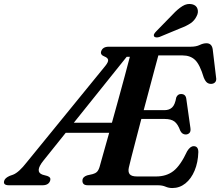

<svg xmlns="http://www.w3.org/2000/svg" viewBox="-70 -936 1113 970"><path d="M727.5 0H375Q358 0 352 -6.8Q346 -13.5 346.5 -23.5Q346.5 -42 370 -50L398.5 -56.5Q411.5 -60 419.5 -67.5Q427.5 -75 433 -92.5Q437 -107 450.2 -154Q463.5 -201 481.5 -265H262L149 -124Q104 -68 145 -53.5L169 -47Q189 -40 183.5 -23.5Q176 0 144.5 0H-24.5Q-56.5 0 -48.5 -23.5Q-44.5 -37 -21 -47.5L-4 -53.5Q25.5 -65 65 -116L462 -603Q478 -623 476.2 -633.5Q474.5 -644 458 -650.5Q435.5 -659 441 -676.5Q448.5 -700 479.5 -700H893.5Q921 -700 939 -708.8Q957 -717.5 973 -717.5Q999.5 -717.5 1004.5 -688L1021.5 -546Q1024.5 -530.5 1018.2 -522.2Q1012 -514 1000.5 -512.5Q987 -511 977.2 -517.8Q967.5 -524.5 959.5 -544Q939.5 -610.5 915.5 -633.2Q891.5 -656 852.5 -656H730Q723 -631 711.5 -587.5Q700 -544 685.5 -490Q671 -436 656 -379.5H761.5Q784.5 -379.5 799.2 -392.8Q814 -406 820.5 -444Q828 -461 844.5 -461Q867.5 -461 871 -438L892 -289.5Q894.5 -272.5 887.5 -264.8Q880.5 -257 868.5 -256.5Q850.5 -256.5 841 -275Q828.5 -309.5 811.2 -322.2Q794 -335 762.5 -335H644Q629.5 -279.5 616.5 -229.5Q603.5 -179.5 594 -142.8Q584.5 -106 581 -90Q576 -67.5 585.2 -56Q594.5 -44.5 622 -44.5H718.5Q771 -44.5 806.5 -72.2Q842 -100 875.5 -172Q891 -197.5 908.5 -197.5Q932 -197.5 932 -167.5Q930.5 -115.5 913.2 -74.2Q896 -33 866.8 -9.5Q837.5 14 800.5 14Q782.5 14 766.2 7Q750 0 727.5 0ZM570 -649 303 -316H495.5Q511.5 -373.5 528.2 -434.2Q545 -495 560 -550.8Q575 -606.5 586 -649ZM802 -862.5Q828 -890.5 851.8 -905.2Q875.5 -920 900.5 -914.5Q922 -909.5 927.8 -891.2Q933.5 -873 923.5 -854.5Q913 -832 892.5 -818.2Q872 -804.5 841 -793L735 -749Q727 -746.5 719.2 -747Q711.5 -747.5 708.5 -752.5Q705.5 -758.5 709.2 -765Q713 -771.5 719.5 -778Z"/></svg>

Font: Fraunces 9pt SemiBold
Style: Italic
Weight: 600
Italic angle: -16°
Version: Version 1.000;[b76b70a41]